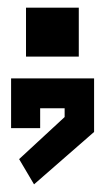

<svg xmlns="http://www.w3.org/2000/svg" viewBox="-20 -556 280 502"><path d="M69 -74 30 -140 149 -250V-273H85V-221H9V-351H226V-211ZM48 -408V-536H186V-408Z"/></svg>

Font: Ekushey Kolom
Style: Bold
Weight: 700
Designer: Al Mamun Sumon
Foundry: Al Mamun Sumon
Version: Version 1.0